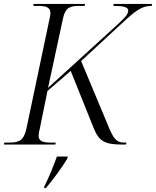

<svg xmlns="http://www.w3.org/2000/svg" viewBox="-34 -734 792 975"><path d="M-14 0H247L249 -10H223C184 -10 162 -17 162 -45C162 -54 165 -68 168 -80L207 -272L325 -374L444 -78C469 -18 498 0 585 0H606L608 -10H594C554 -10 539 -38 515 -96L378 -424L579 -610C659 -685 688 -704 736 -704L738 -714H544L541 -704C594 -704 617 -698 617 -680C617 -662 602 -646 569 -615L210 -288L286 -641C298 -697 323 -704 370 -704H396L398 -714H137L135 -704H162C200 -704 222 -696 222 -668C222 -662 221 -652 219 -645L100 -80C87 -20 61 -10 14 -10H-12ZM191 213 190 221H199C237 177 283 113 308 71L310 61H255C237 111 216 163 191 213Z"/></svg>

Font: Noto Serif Display Light
Style: Italic
Weight: 300
Italic angle: -12°
Designer: Monotype Design Team
Foundry: Monotype Imaging Inc.
Version: Version 2.009